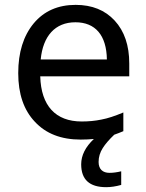

<svg xmlns="http://www.w3.org/2000/svg" viewBox="-20 -566 604 792"><path d="M313 9.8C332.5 9.8 350.6 8.8 367.2 7.3C332.5 40 314.9 74.7 314.9 111.8C314.9 174.8 349.1 206.1 418 206.1C437 206.1 457.5 203.1 480 196.8V140.6C461.9 145 445.8 147 431.6 147C403.8 147 386.7 131.8 386.7 102.1C386.7 81.5 392.6 62.5 403.8 44.9C414.6 27.8 430.2 9.8 451.2 -10.3C463.4 -14.6 476.1 -19.5 488.8 -24.9V-102.1C454.1 -87.4 424.3 -77.6 398.4 -72.8C372.6 -67.4 345.7 -64.9 316.9 -64.9C209.5 -64.9 149.4 -129.4 146 -251H513.2V-304.2C513.2 -378.4 493.2 -437.5 453.1 -481C413.1 -524.4 359.4 -545.9 292 -545.9C219.2 -545.9 161.6 -520.5 119.1 -469.7C76.7 -418.5 55.2 -350.1 55.2 -264.2C55.2 -178.7 78.1 -111.8 124 -63.5C169.4 -14.6 232.4 9.8 313 9.8ZM291 -474.1C373 -474.1 419.4 -420.9 420.9 -320.8H147.9C157.2 -417 207 -474.1 291 -474.1Z"/></svg>

Font: Noto Reveo Sans
Style: Regular
Weight: 400
Designer: Monotype Design team
Foundry: Monotype Imaging Inc.
Version: Version 1.04